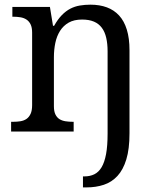

<svg xmlns="http://www.w3.org/2000/svg" viewBox="-20 -566 675 826"><path d="M296.9 -42V0H27.8V-42H36.1Q53.2 -42 68.1 -44.4Q83 -46.9 94 -54.4Q105 -62 111.6 -76.2Q118.2 -90.3 118.2 -113.8V-425.8Q118.2 -447.8 111.6 -461.2Q105 -474.6 93.8 -481.9Q82.5 -489.3 67.6 -491.7Q52.7 -494.1 36.1 -494.1H33.2V-536.1H194.8L208 -455.1H212.9Q228.5 -482.9 245.8 -500.7Q263.2 -518.6 282.5 -528.6Q301.8 -538.6 323.5 -542.2Q345.2 -545.9 369.1 -545.9Q408.7 -545.9 439.7 -534.4Q470.7 -522.9 492.4 -499.3Q514.2 -475.6 525.6 -438.5Q537.1 -401.4 537.1 -350.1V7.8Q537.1 75.2 523.4 119.9Q509.8 164.6 485.1 191.2Q460.4 217.8 426.5 229Q392.6 240.2 352.1 240.2H336.9V192.9H342.8Q367.2 192.9 385.7 183.8Q404.3 174.8 417 153.6Q429.7 132.3 436.3 96.9Q442.9 61.5 442.9 8.8V-345.2Q442.9 -377.9 437 -403.3Q431.2 -428.7 418.2 -446.3Q405.3 -463.9 384.3 -472.9Q363.3 -481.9 333 -481.9Q298.8 -481.9 275.6 -468.8Q252.4 -455.6 238.3 -433.1Q224.1 -410.6 218 -381.3Q211.9 -352.1 211.9 -319.8V-108.9Q211.9 -86.9 218.5 -73.5Q225.1 -60.1 236.3 -53.2Q247.6 -46.4 262.5 -44.2Q277.3 -42 293.9 -42Z"/></svg>

Font: Noto Serif
Style: Regular
Weight: 400
Designer: Monotype Design team
Foundry: Monotype Imaging Inc.
Version: Version 1.02